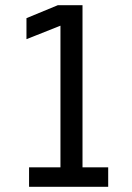

<svg xmlns="http://www.w3.org/2000/svg" viewBox="-20 -720 510 740"><path d="M92 0V-75H213V-621L82 -569V-650L203 -700H298V-75H397V0Z"/></svg>

Font: Share Tech
Style: Regular
Weight: 400
Designer: Ralph du Carrois
Foundry: Carrois Type Design
Version: Version 1.100